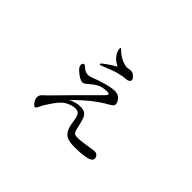

<svg xmlns="http://www.w3.org/2000/svg" viewBox="-115 -908 1230 1230"><g transform="rotate(45 500.0 -293.5)"><path d="M373 -457Q373 -461 380 -467Q391 -476 407.5 -487.5Q424 -499 440 -509Q446 -513 455 -517.5Q464 -522 464 -523Q464 -525 456.5 -529Q449 -533 444 -536Q425 -549 415 -561Q392 -593 392 -615Q392 -623 396 -623Q398 -623 411 -610Q419 -602 435 -591Q451 -580 470 -572Q496 -562 514 -562Q518 -562 528 -564.5Q538 -567 543 -567Q558 -567 574.5 -553.5Q591 -540 591 -527Q591 -514 573 -508Q571 -507 553 -505Q531 -503 520 -500Q515 -499 498 -495.5Q481 -492 446 -478L385 -454Q380 -452 378 -452Q373 -452 373 -457ZM779 -4Q779 17 742.5 26.5Q706 36 631 36Q588 36 564.5 24.5Q541 13 529.5 -12Q518 -37 512 -82Q508 -112 499 -128Q490 -144 463 -144Q433 -144 395 -123Q369 -108 336 -61Q303 -14 293 10Q287 23 283 28.5Q279 34 273 34Q264 34 251 15Q238 -4 238 -17Q238 -33 243.5 -41.5Q249 -50 259 -58.5Q269 -67 276 -74L394 -194Q528 -328 528 -328Q549 -347 549 -355Q549 -364 533 -364Q488 -364 462 -349.5Q436 -335 414 -315Q401 -303 393.5 -298Q386 -293 375 -293Q364 -293 346 -303.5Q328 -314 310 -331Q290 -349 290 -366Q290 -373 294 -378.5Q298 -384 303 -384Q310 -384 319 -375Q342 -352 368 -352Q381 -352 397 -358Q436 -374 484.5 -388Q533 -402 564 -402Q596 -402 614 -379Q628 -360 628 -347Q628 -335 620.5 -328.5Q613 -322 594 -311Q573 -299 570 -297Q504 -257 426 -182L398 -154Q439 -175 480 -175Q506 -175 521 -164Q536 -153 543 -133.5Q550 -114 558 -77Q564 -48 569.5 -37Q575 -26 583.5 -23Q592 -20 612 -20Q635 -20 701 -31Q741 -37 744 -37Q759 -37 769 -27.5Q779 -18 779 -4Z"/></g></svg>

Font: Shippori Mincho
Style: Regular
Weight: 400
Designer: FONTDASU
Foundry: FONTDASU / Google Inc. / but / Adobe
Version: Version 3.110; ttfautohint (v1.8.3)